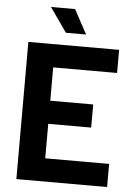

<svg xmlns="http://www.w3.org/2000/svg" viewBox="-59 -931 677 976"><g transform="rotate(5 279.0 -443.5)"><path d="M62 0H525V-118H199V-294H418V-412H199V-582H525V-700H62ZM161 -887 248 -763H351L284 -887Z"/></g></svg>

Font: Vanilla Cream ExtraBold
Style: Regular
Weight: 800
Designer: Jeremy Tribby, Jinavaṁso
Foundry: Tribby Type
Version: Version 1.422;Glyphs 3.1.2 (3151)